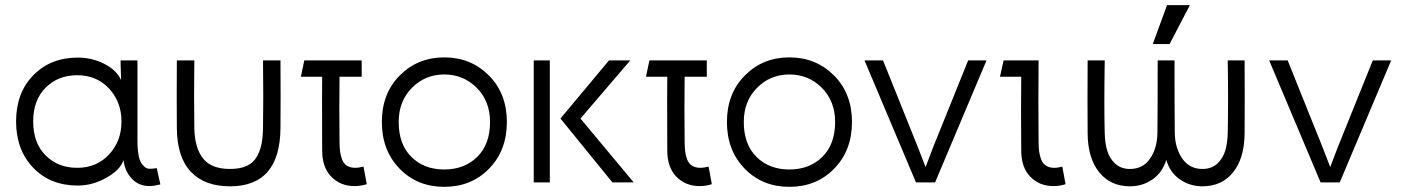

<svg xmlns="http://www.w3.org/2000/svg" viewBox="-20 -703 5412 740"><path d="M277.8 -56.2Q352.5 -56.2 400.4 -107.7Q448.2 -159.2 448.2 -234.9Q448.2 -310.1 400.4 -361.6Q352.5 -413.1 277.8 -413.1Q203.6 -413.1 155.8 -365Q107.9 -316.9 107.9 -234.9Q107.9 -151.9 155.8 -104Q203.6 -56.2 277.8 -56.2ZM42 -234.9Q42 -345.2 108.4 -413.1Q174.8 -481 279.8 -481Q336.4 -481 383.5 -456.1Q430.7 -431.2 446.8 -394L444.8 -458V-470.2H509.8V-161.1Q509.8 -143.1 511 -128.7Q512.2 -114.3 515.1 -99.9Q518.1 -85.4 523.4 -76.4Q528.8 -67.4 537.1 -60.1Q545.4 -52.7 556.9 -52.5Q568.4 -52.2 584 -55.2L598.1 7.8Q571.8 14.2 556.2 14.2Q515.6 14.2 488.5 -13.9Q461.4 -42 456.1 -85.9Q444.3 -48.8 390.6 -18.3Q336.9 12.2 279.8 12.2Q173.8 12.2 107.9 -56.6Q42 -125.5 42 -234.9Z M729 -470.2Q727.1 -323.7 729 -210Q730 -134.3 762 -93Q793.9 -51.8 866.7 -51.8Q903.8 -51.8 929 -62.7Q954.1 -73.7 967.8 -95.7Q981.4 -117.7 987.3 -145Q993.2 -172.4 993.7 -210Q995.6 -323.7 993.7 -470.2H1061Q1062 -323.7 1061 -210Q1059.6 15.1 866.7 15.1Q768.1 15.1 715.1 -41.5Q662.1 -98.1 661.6 -210Q660.6 -323.7 661.6 -470.2Z M1345.7 14.2Q1292.5 14.2 1257.1 -21.7Q1221.7 -57.6 1221.7 -123Q1221.7 -171.4 1221.4 -229.7Q1221.2 -288.1 1221.2 -327.1Q1221.2 -366.2 1221.7 -407.2H1139.6L1152.8 -470.2H1374V-407.2H1288.6Q1287.1 -282.2 1288.6 -157.2Q1288.6 -134.8 1290.8 -118.7Q1293 -102.5 1298.8 -87.4Q1304.7 -72.3 1317.1 -64.5Q1329.6 -56.6 1347.7 -56.2Q1363.8 -56.2 1380.9 -61L1393.6 6.8Q1371.1 14.2 1345.7 14.2Z M1516.6 -232.9Q1516.6 -146.5 1565.7 -98.1Q1614.7 -49.8 1692.4 -49.8Q1770 -49.8 1819.3 -98.4Q1868.7 -147 1868.7 -232.9Q1868.7 -313 1817.4 -364.5Q1766.1 -416 1692.4 -416Q1618.7 -416 1567.6 -364.5Q1516.6 -313 1516.6 -232.9ZM1451.7 -232.9Q1451.7 -342.8 1521 -412.4Q1590.3 -481.9 1692.4 -481.9Q1794.4 -481.9 1864 -412.4Q1933.6 -342.8 1933.6 -232.9Q1933.6 -123.5 1865.2 -53.2Q1796.9 17.1 1692.4 17.1Q1587.9 17.1 1519.8 -53.2Q1451.7 -123.5 1451.7 -232.9Z M2037.1 -470.2H2099.1V0H2037.1ZM2140.1 -246.1 2327.1 -470.2H2409.2L2217.3 -246.1L2422.4 0H2340.3Z M2675.8 14.2Q2622.6 14.2 2587.2 -21.7Q2551.8 -57.6 2551.8 -123Q2551.8 -171.4 2551.5 -229.7Q2551.3 -288.1 2551.3 -327.1Q2551.3 -366.2 2551.8 -407.2H2469.7L2482.9 -470.2H2704.1V-407.2H2618.7Q2617.2 -282.2 2618.7 -157.2Q2618.7 -134.8 2620.8 -118.7Q2623 -102.5 2628.9 -87.4Q2634.8 -72.3 2647.2 -64.5Q2659.7 -56.6 2677.7 -56.2Q2693.8 -56.2 2710.9 -61L2723.6 6.8Q2701.2 14.2 2675.8 14.2Z M2846.7 -232.9Q2846.7 -146.5 2895.8 -98.1Q2944.8 -49.8 3022.5 -49.8Q3100.1 -49.8 3149.4 -98.4Q3198.7 -147 3198.7 -232.9Q3198.7 -313 3147.5 -364.5Q3096.2 -416 3022.5 -416Q2948.7 -416 2897.7 -364.5Q2846.7 -313 2846.7 -232.9ZM2781.7 -232.9Q2781.7 -342.8 2851.1 -412.4Q2920.4 -481.9 3022.5 -481.9Q3124.5 -481.9 3194.1 -412.4Q3263.7 -342.8 3263.7 -232.9Q3263.7 -123.5 3195.3 -53.2Q3127 17.1 3022.5 17.1Q2918 17.1 2849.9 -53.2Q2781.7 -123.5 2781.7 -232.9Z M3782.2 -470.2 3584 0H3510.3L3312 -470.2H3383.3L3517.1 -137.2L3547.4 -59.1L3577.1 -137.2L3711.4 -470.2Z M4040 14.2Q3986.3 14.2 3951.2 -21.7Q3916 -57.6 3916 -123Q3914.6 -290.5 3916 -407.2H3834L3848.1 -470.2H3982.9Q3981.4 -301.8 3982.9 -157.2Q3982.9 -134.8 3985.1 -118.7Q3987.3 -102.5 3993.2 -87.4Q3999 -72.3 4011.5 -64.5Q4023.9 -56.6 4042 -56.2Q4058.1 -56.2 4074.2 -61L4086.9 6.8Q4065.4 14.2 4040 14.2Z M4237.8 -470.2Q4234.9 -285.6 4237.8 -189.9Q4238.8 -150.9 4247.6 -121.6Q4256.3 -92.3 4278.6 -72Q4300.8 -51.8 4335 -51.8Q4385.3 -51.8 4412.6 -91.8Q4439.9 -131.8 4440.9 -189.9Q4441.9 -282.7 4441.9 -470.2H4506.8Q4506.8 -282.7 4507.8 -189.9Q4508.8 -132.3 4536.6 -92Q4564.5 -51.8 4614.7 -51.8Q4648.9 -51.8 4671.1 -72Q4693.4 -92.3 4702.1 -121.6Q4710.9 -150.9 4711.9 -189.9Q4714.4 -312.5 4711.9 -470.2H4776.9Q4777.8 -312.5 4776.9 -189.9Q4776.4 -93.8 4732.9 -39.3Q4689.5 15.1 4614.7 15.1Q4565.9 15.1 4527.3 -11.7Q4488.8 -38.6 4475.1 -86.9Q4460.4 -38.6 4422.1 -11.7Q4383.8 15.1 4335 15.1Q4260.3 15.1 4216.3 -39.3Q4172.4 -93.8 4171.9 -189.9Q4170.9 -312.5 4171.9 -470.2ZM4422.9 -533.2 4478 -683.1H4565.9L4487.8 -533.2Z M5341.8 -470.2 5143.6 0H5069.8L4871.6 -470.2H4942.9L5076.7 -137.2L5106.9 -59.1L5136.7 -137.2L5271 -470.2Z"/></svg>

Font: Kreadon
Style: Regular
Weight: 400
Designer: kohakuno
Foundry: StudioGnu
Version: Version 1.000;Glyphs 3.1.2 (3151)